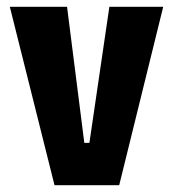

<svg xmlns="http://www.w3.org/2000/svg" viewBox="-20 -547 511 567"><path d="M141 0 9 -527H178L229 -125H244L303 -527H462L332 0Z"/></svg>

Font: Bricolage Grotesque 12pt Condensed ExtraBold
Style: Regular
Weight: 800
Width: 3
Designer: Mathieu Triay
Foundry: Atelier Triay
Version: Version 1.001; ttfautohint (v1.8.4.7-5d5b);gftools[0.9.33.de